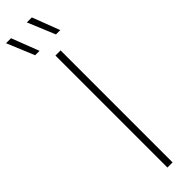

<svg xmlns="http://www.w3.org/2000/svg" viewBox="-360 -921 897 897"><g transform="rotate(-45 88.5 -472.0)"><path d="M88.5 0V-740H122.5V0ZM160 -808 103.5 -944H136.5L188.5 -808ZM22.5 -808 -34 -944H-1L51.5 -808Z"/></g></svg>

Font: Encode Sans Semi Condensed Thin
Style: Regular
Weight: 100
Width: 4
Designer: Multiple Designers
Foundry: Impallari Type
Version: Version 3.000; ttfautohint (v1.8.3) -l 8 -r 50 -G 200 -x 14 